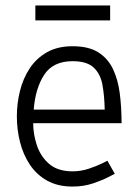

<svg xmlns="http://www.w3.org/2000/svg" viewBox="-20 -678 509 706"><path d="M247 8Q192 8 153 -14Q114 -36 89.5 -73Q65 -110 53.5 -156Q42 -202 42 -250Q42 -298 53.5 -344Q65 -390 89.5 -427Q114 -464 153 -486Q192 -508 247 -508Q306 -508 341.5 -485.5Q377 -463 395.5 -424Q414 -385 420.5 -334Q427 -283 427 -225H102Q102 -185 115.5 -144Q129 -103 160.5 -75.5Q192 -48 247 -48Q278 -48 307.5 -58Q337 -68 356 -77.5Q375 -87 375 -87L402 -39Q402 -39 380 -27.5Q358 -16 323 -4Q288 8 247 8ZM247 -453Q175 -453 142.5 -403Q110 -353 104 -275H365Q364 -327 356.5 -367Q349 -407 324 -430Q299 -453 247 -453ZM110 -658H385V-603H110Z"/></svg>

Font: Epunda Sans Light
Style: Regular
Weight: 300
Designer: Simon Atzbach
Foundry: typofactur
Version: Version 2.204; ttfautohint (v1.8.4.7-5d5b)